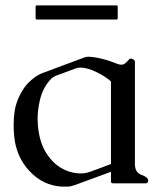

<svg xmlns="http://www.w3.org/2000/svg" viewBox="-20 -676 604 708"><path d="M389.2 -42.5 254.9 6.8Q239.3 12.2 229 12.2H209Q139.6 8.8 89.4 -44.4Q39.1 -97.7 32.2 -175.3Q30.3 -195.8 30.3 -214.8Q30.3 -240.2 33.7 -264.2Q39.6 -305.7 65.9 -347.2Q78.6 -368.7 109.4 -392.1Q120.1 -399.4 133.3 -405.3Q172.4 -419.9 211.7 -434.6Q251 -449.2 290.5 -463.9Q298.8 -466.8 306.2 -466.8H308.6Q339.8 -465.3 384.3 -451.2Q388.2 -449.7 389.2 -449.2Q399.9 -444.8 415.5 -439.5Q421.9 -437.5 427.2 -437.5Q435.1 -437.5 440.9 -441.9Q451.2 -450.7 455.6 -456.5Q458 -460 461.9 -460Q464.4 -460 466.8 -459Q477.5 -455.1 477.5 -449.2V-71.3Q477.5 -39.6 502 -31Q526.4 -22.5 526.4 -10.3Q526.4 0 516.1 0H397.5Q389.2 0 389.2 -6.3ZM389.2 -375.5Q369.1 -394 336.4 -409.9Q303.7 -425.8 278.3 -426.8H276.4Q266.6 -426.8 256.8 -422.9Q239.3 -416.5 221.9 -409.9Q204.6 -403.3 187 -397Q174.8 -392.1 167.5 -384.3Q137.2 -352.1 127 -306.2Q118.7 -271.5 118.7 -237.3Q118.7 -226.6 119.6 -215.3Q125 -145 157.7 -101.1Q190.4 -55.7 239.7 -42Q258.3 -36.6 277.3 -36.6Q283.2 -36.6 289.6 -37.1Q300.3 -38.1 314.9 -43.5Q326.2 -47.4 350.1 -56.4Q374 -65.4 389.2 -71.3ZM116.2 -656.2H409.2Q414.1 -656.2 414.1 -651.4V-609.4Q414.1 -604 409.2 -604H116.2Q111.3 -604 111.3 -609.4V-651.4Q111.3 -656.2 116.2 -656.2Z"/></svg>

Font: Caudex
Style: Regular
Weight: 400
Version: Version 1.01